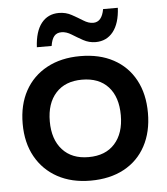

<svg xmlns="http://www.w3.org/2000/svg" viewBox="-51 -743 695 799"><g transform="rotate(-5 296.0 -343.5)"><path d="M295.8 10Q216.7 10 157.9 -22.1Q99.2 -54.2 66.7 -112.5Q34.2 -170.8 34.2 -250Q34.2 -329.2 66.2 -387.5Q98.3 -445.8 157.5 -477.9Q216.7 -510 296.7 -510Q377.5 -510 435.8 -478.3Q494.2 -446.7 525.8 -388.3Q557.5 -330 557.5 -250Q557.5 -170.8 525.8 -112.1Q494.2 -53.3 435.4 -21.7Q376.7 10 295.8 10ZM295.8 -88.3Q366.7 -88.3 405.4 -131.7Q444.2 -175 444.2 -250Q444.2 -326.7 405.4 -369.2Q366.7 -411.7 295.8 -411.7Q225.8 -411.7 186.7 -368.8Q147.5 -325.8 147.5 -250Q147.5 -175 186.7 -131.7Q225.8 -88.3 295.8 -88.3ZM120.8 -562.5Q124.2 -628.3 151.2 -662.5Q178.3 -696.7 224.2 -696.7Q253.3 -696.7 277.5 -683.3Q301.7 -670 322.9 -656.7Q344.2 -643.3 363.3 -643.3Q400 -643.3 409.2 -696.7H470.8Q467.5 -631.7 440 -597.1Q412.5 -562.5 366.7 -562.5Q339.2 -562.5 315 -575.8Q290.8 -589.2 269.6 -602.5Q248.3 -615.8 228.3 -615.8Q208.3 -615.8 197.5 -602.9Q186.7 -590 182.5 -562.5Z"/></g></svg>

Font: Funnel Display Medium
Style: Regular
Weight: 500
Designer: NORD ID, Kristian Moeller
Foundry: Dicotype
Version: Version 1.000